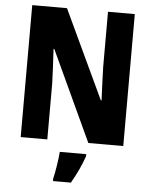

<svg xmlns="http://www.w3.org/2000/svg" viewBox="-61 -764 818 1035"><g transform="rotate(5 348.0 -246.5)"><path d="M626 0V-714H481V-415C482 -364 485 -310 488 -235H484L259 -714H71V0H215V-303C213 -352 211 -411 206 -489H210L437 0ZM431 72V61H288C285 102 274 171 265 208V221H362C390 172 414 122 431 72Z"/></g></svg>

Font: Noto Sans Malayalam Condensed ExtraBold
Style: Regular
Weight: 800
Width: 3
Designer: Jelle Bosma - Monotype Design Team
Foundry: Monotype Imaging Inc.
Version: Version 2.104